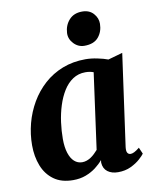

<svg xmlns="http://www.w3.org/2000/svg" viewBox="-89 -867 758 945"><g transform="rotate(-10 290.0 -395.0)"><path d="M482 -105.5Q479.5 -85 485 -76.5Q490.5 -68 501 -68Q508.5 -68 519 -73Q529.5 -78 545.5 -91L559.5 -59Q554 -50.5 535.5 -33.8Q517 -17 488.8 -3.5Q460.5 10 424.5 10Q393 10 372.5 -5.2Q352 -20.5 350 -50.5L351.5 -63.5Q336 -45 314 -28.2Q292 -11.5 263.8 -0.8Q235.5 10 200 10Q141.5 10 103.8 -17.5Q66 -45 48 -91.2Q30 -137.5 30 -193.5Q30 -249 44.2 -303Q58.5 -357 86.2 -404.5Q114 -452 154.2 -488.2Q194.5 -524.5 246.8 -545Q299 -565.5 362 -565.5Q390 -565.5 421.2 -559Q452.5 -552.5 473.5 -544.5L546 -565ZM391 -495.5Q382 -499 371.8 -500.8Q361.5 -502.5 350.5 -502.5Q315 -502.5 287.5 -484.2Q260 -466 240.5 -434.5Q221 -403 208.5 -363.5Q196 -324 190.2 -281.2Q184.5 -238.5 184.5 -198Q184.5 -157 193.8 -128Q203 -99 219.8 -84Q236.5 -69 259 -69Q271 -69 282.2 -73Q293.5 -77 303.5 -83.8Q313.5 -90.5 322.2 -99Q331 -107.5 339 -116.5ZM369.5 -631.5Q338.5 -631.5 316.2 -655Q294 -678.5 295.5 -708.5Q297.5 -746.5 321.2 -773Q345 -799.5 386.5 -799.5Q422.5 -799.5 443 -776.5Q463.5 -753.5 463 -725Q462.5 -686 439.8 -658.8Q417 -631.5 369.5 -631.5Z"/></g></svg>

Font: Merriweather 24pt ExtraBold
Style: Italic
Weight: 800
Italic angle: -7.8°
Version: Version 2.101